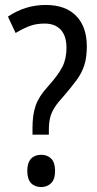

<svg xmlns="http://www.w3.org/2000/svg" viewBox="-20 -744 393 774"><path d="M111 -229Q111 -282 124 -319Q137 -356 173 -395Q215 -442 231.5 -474.5Q248 -507 248 -551Q248 -599 225 -624Q202 -649 160 -649Q125 -649 98 -638.5Q71 -628 43 -611L12 -677Q46 -700 84 -712Q122 -724 164 -724Q244 -724 287 -680Q330 -636 330 -557Q330 -513 320 -481.5Q310 -450 289 -421.5Q268 -393 238 -358Q213 -331 200 -310.5Q187 -290 182 -269Q177 -248 177 -220V-201H111ZM90 -55Q90 -88 105 -104Q120 -120 146 -120Q171 -120 186.5 -104.5Q202 -89 202 -55Q202 -21 186 -5.5Q170 10 146 10Q120 10 105 -6Q90 -22 90 -55Z"/></svg>

Font: Noto Sans Lao Condensed
Style: Regular
Weight: 400
Width: 3
Designer: Monotype Design Team
Foundry: Monotype Imaging Inc.
Version: Version 2.003; ttfautohint (v1.8.4.7-5d5b)